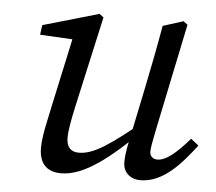

<svg xmlns="http://www.w3.org/2000/svg" viewBox="-42 -533 667 592"><g transform="rotate(5 291.0 -237.0)"><path d="M167 13C239 13 314 -48 413 -144V-172C313 -91 264 -55 216 -55C192 -55 178 -69 178 -98C178 -120 184 -153 193 -194L256 -477L243 -487L70 -437L66 -407L178 -401L171 -423L120 -187C112 -147 99 -97 99 -60C99 -5 130 13 167 13ZM412 13C483 13 536 -49 582 -109L558 -128C516 -80 486 -55 459 -55C447 -55 436 -63 436 -77C436 -89 440 -110 445 -135L516 -477L503 -487L440 -467C429 -403 416 -338 403 -274L369 -110C360 -69 359 -52 359 -38C359 -4 385 13 412 13Z"/></g></svg>

Font: Source Serif Variable
Style: Italic
Weight: 389
Italic angle: -12°
Designer: Frank Grießhammer
Foundry: Adobe Systems Incorporated
Version: Version 3.001;hotconv 1.0.111;makeotfexe 2.5.65597